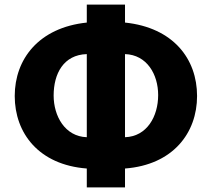

<svg xmlns="http://www.w3.org/2000/svg" viewBox="-20 -781 919 834"><path d="M523 33H357V-49C148 -65 44 -203 44 -364C44 -524 148 -661 357 -683V-761H523V-683C733 -661 836 -525 836 -364C836 -204 732 -65 523 -49ZM523 -546V-185C618 -188 667 -275 667 -368C667 -458 618 -543 523 -546ZM357 -185V-546C256 -543 213 -461 213 -366C213 -277 262 -188 357 -185Z"/></svg>

Font: Repo ExtraBold
Style: Bold
Weight: 700
Designer: Stefan Peev
Foundry: Context Ltd
Version: Version 1.502